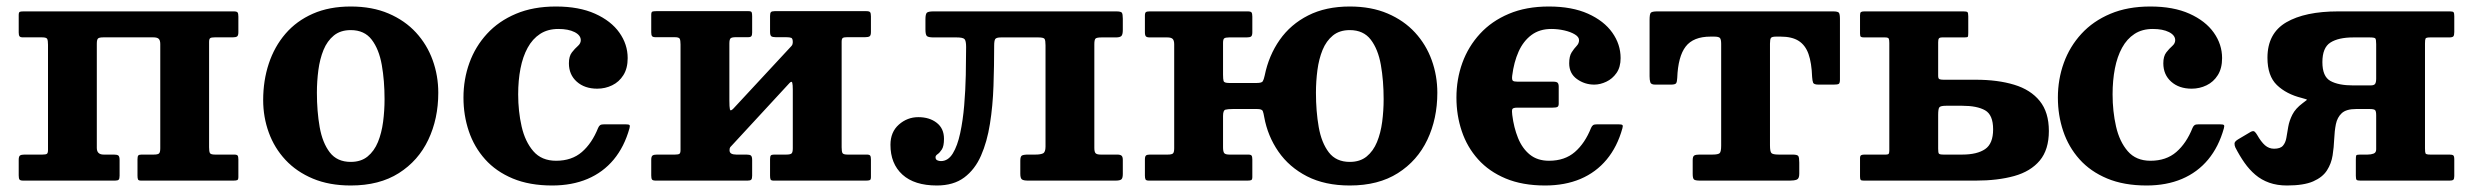

<svg xmlns="http://www.w3.org/2000/svg" viewBox="-20 -555 7600 590"><path d="M277.5 -100.5V-420.7Q277.5 -433.7 281.5 -437Q285.5 -440.2 297.5 -440.2H451.5Q463 -440.2 467.7 -435.7Q472.5 -431.2 472.5 -419.7V-99.5Q472.5 -86.5 468.5 -83.3Q464.5 -80 452.5 -80H415Q407 -80 404.8 -77Q402.5 -74 402.5 -65.5V-15.5Q402.5 -7.5 404 -3.8Q405.5 0 413.5 0H697Q705.5 0 709 -1.5Q712.5 -3 712.5 -11V-65Q712.5 -73.5 710.3 -76.8Q708 -80 699.5 -80H640.5Q627.5 -80 625 -84.8Q622.5 -89.5 622.5 -102.5V-426.2Q622.5 -435.7 626.3 -438Q630 -440.2 639.5 -440.2H694.5Q704.5 -440.2 708.5 -443Q712.5 -445.7 712.5 -456.2V-504Q712.5 -513.5 710 -516.8Q707.5 -520 698.5 -520H53Q45 -520 41.2 -518.8Q37.5 -517.5 37.5 -509V-455.2Q37.5 -446.7 40 -443.5Q42.5 -440.2 50.5 -440.2H109.5Q122.5 -440.2 125 -435.5Q127.5 -430.7 127.5 -417.7V-94Q127.5 -84.5 124 -82.3Q120.5 -80 110.5 -80H55.5Q46 -80 41.7 -77.3Q37.5 -74.5 37.5 -64V-16Q37.5 -6.5 40 -3.2Q42.5 0 51.5 0H333.5Q342 0 344.8 -3Q347.5 -6 347.5 -15V-63Q347.5 -74 343.8 -77Q340 -80 330 -80H298.5Q277.5 -80 277.5 -100.5Z M953.8 -270Q953.8 -305.2 958.3 -339.5Q962.8 -373.7 974.1 -401.5Q985.5 -429.2 1005.9 -445.9Q1026.3 -462.5 1057.8 -462.5Q1099.8 -462.5 1122.2 -433.1Q1144.7 -403.7 1153.2 -355.4Q1161.7 -307 1161.7 -250Q1161.7 -214.8 1157.2 -180.5Q1152.7 -146.3 1141.4 -118.5Q1130 -90.8 1109.6 -74.1Q1089.3 -57.5 1057.8 -57.5Q1015.8 -57.5 993.3 -86.9Q970.8 -116.3 962.3 -164.6Q953.8 -213 953.8 -270ZM788.7 -247.5Q788.7 -195 806 -147.6Q823.2 -100.2 857.2 -63.7Q891.2 -27.2 941.5 -6.1Q991.8 15 1057.8 15Q1145.8 15 1205.6 -23Q1265.5 -61 1296.1 -125.5Q1326.8 -190 1326.8 -270Q1326.8 -322.5 1309.5 -370.3Q1292.3 -418 1258.3 -455Q1224.3 -492 1174 -513.5Q1123.8 -535 1057.8 -535Q991.8 -535 941.5 -512.9Q891.2 -490.8 857.2 -451.3Q823.2 -411.7 806 -359.6Q788.7 -307.5 788.7 -247.5Z M1404.2 -255Q1404.2 -200.7 1420.6 -152Q1437 -103.2 1470.6 -65.6Q1504.2 -28 1555.6 -6.5Q1607 15 1676.8 15Q1737.8 15 1785.5 -5.2Q1833.3 -25.5 1865.9 -64.7Q1898.5 -104 1914.3 -160.7Q1916.5 -168.5 1914.4 -170.7Q1912.3 -173 1901.8 -173H1837.2Q1828 -173 1824.4 -170.6Q1820.7 -168.2 1818 -162Q1799.2 -114.8 1768.1 -87.9Q1737 -61 1688.8 -61Q1644.3 -61 1618.9 -90.4Q1593.5 -119.8 1582.9 -166.4Q1572.3 -213 1572.3 -265Q1572.3 -308 1579.4 -344.5Q1586.5 -381 1601.4 -408.2Q1616.3 -435.5 1639.6 -450.7Q1663 -466 1695.8 -466Q1726.5 -466 1745.6 -456.4Q1764.7 -446.7 1764.7 -431.5Q1764.7 -421.5 1755.6 -413.6Q1746.5 -405.7 1737.4 -394Q1728.2 -382.2 1728.2 -360.5Q1728.2 -325.5 1752.4 -304Q1776.5 -282.5 1815.3 -282.5Q1839.8 -282.5 1861.1 -292.9Q1882.5 -303.2 1895.6 -324.1Q1908.8 -345 1908.8 -376.5Q1908.8 -418.7 1883.3 -454.7Q1857.8 -490.8 1808.5 -512.9Q1759.3 -535 1688.3 -535Q1618.5 -535 1565.5 -512.6Q1512.5 -490.3 1476.6 -451.2Q1440.7 -412.2 1422.5 -361.9Q1404.2 -311.5 1404.2 -255Z M2566.3 -102.5V-426.7Q2566.3 -436.2 2570 -438.5Q2573.8 -440.7 2583.3 -440.7H2638.3Q2648.3 -440.7 2652.3 -443.5Q2656.3 -446.2 2656.3 -456.7V-504.7Q2656.3 -514.2 2653.8 -517.5Q2651.3 -520.7 2642.3 -520.7H2360.3Q2351.8 -520.7 2349 -517.7Q2346.3 -514.7 2346.3 -505.7V-457.7Q2346.3 -446.7 2350 -443.7Q2353.8 -440.7 2363.8 -440.7H2395.2Q2406.7 -440.7 2411.5 -438.7Q2416.2 -436.7 2416.2 -425.2Q2416.2 -423.2 2415.4 -419.6Q2414.5 -416 2411.7 -413.2L2233.8 -221.5Q2224.5 -211.8 2222.9 -219.1Q2221.3 -226.5 2221.3 -246V-421.2Q2221.3 -434.2 2225.3 -437.5Q2229.3 -440.7 2241.3 -440.7H2278.8Q2286.8 -440.7 2289 -444Q2291.3 -447.2 2291.3 -455.2V-505.2Q2291.3 -513.7 2289.8 -517.2Q2288.3 -520.7 2280.3 -520.7H1996.7Q1988.7 -520.7 1985 -519.5Q1981.2 -518.2 1981.2 -509.7V-455.7Q1981.2 -447.2 1983.7 -444Q1986.2 -440.7 1994.2 -440.7H2053.2Q2066.2 -440.7 2068.7 -436Q2071.2 -431.2 2071.2 -418.2V-94Q2071.2 -84.5 2067.7 -82.3Q2064.2 -80 2054.2 -80H1999.2Q1989.7 -80 1985.5 -77.3Q1981.2 -74.5 1981.2 -64V-16Q1981.2 -6.5 1983.7 -3.2Q1986.2 0 1995.2 0H2277.3Q2285.8 0 2288.5 -3Q2291.3 -6 2291.3 -15V-63Q2291.3 -74 2287.5 -77Q2283.8 -80 2273.8 -80H2242.3Q2232.8 -80 2227.3 -83Q2221.8 -86 2221.8 -93.5Q2221.8 -100 2224.1 -102.9Q2226.5 -105.8 2229.8 -109L2406.2 -300Q2413 -307 2414.6 -300.6Q2416.2 -294.2 2416.2 -279.5V-99.5Q2416.2 -86.5 2412.2 -83.3Q2408.2 -80 2396.2 -80H2358.8Q2350.8 -80 2348.5 -77Q2346.3 -74 2346.3 -65.5V-15.5Q2346.3 -7.5 2347.8 -3.8Q2349.3 0 2357.3 0H2640.8Q2649.3 0 2652.8 -1.5Q2656.3 -3 2656.3 -11V-65Q2656.3 -73.5 2654 -76.8Q2651.8 -80 2643.3 -80H2584.3Q2571.3 -80 2568.8 -84.8Q2566.3 -89.5 2566.3 -102.5Z M2716.3 -110Q2716.3 -52 2753 -18.5Q2789.8 15 2858.8 15Q2910 15 2942.9 -9.5Q2975.8 -34 2994.5 -76.6Q3013.3 -119.2 3022 -174.4Q3030.8 -229.5 3032.9 -291.1Q3035 -352.7 3035 -414.7Q3035 -429.5 3038.1 -434.7Q3041.3 -440 3055.8 -440H3170.8Q3187 -440 3189.9 -435.4Q3192.8 -430.7 3192.8 -415.5V-104.5Q3192.8 -87.3 3184.9 -83.6Q3177 -80 3161.8 -80H3140.3Q3124.8 -80 3120 -76.9Q3115.3 -73.8 3115.3 -61V-21Q3115.3 -7.3 3120.4 -3.6Q3125.5 0 3139.3 0H3407.8Q3421.3 0 3425.8 -3.8Q3430.3 -7.5 3430.3 -20.5V-63.5Q3430.3 -73.3 3426.4 -76.6Q3422.5 -80 3412.8 -80H3362.3Q3350.8 -80 3346.8 -84Q3342.8 -88 3342.8 -100.5V-419Q3342.8 -433.5 3346.8 -436.7Q3350.8 -440 3365.3 -440H3408.8Q3421.5 -440 3425.9 -444.4Q3430.3 -448.7 3430.3 -463V-497.5Q3430.3 -512 3427.3 -516Q3424.3 -520 3409.8 -520H2848.8Q2832.8 -520 2828.3 -516Q2823.8 -512 2823.8 -495.5V-464.5Q2823.8 -447.7 2828.6 -443.9Q2833.5 -440 2849.5 -440H2919.8Q2938.8 -440 2943.8 -434.9Q2948.8 -429.7 2948.8 -410.7Q2948.8 -371.7 2947.8 -324.7Q2946.8 -277.7 2942.9 -231.3Q2939 -184.8 2930.6 -145.9Q2922.3 -107 2907.9 -83.5Q2893.5 -60 2871.3 -60Q2865.3 -60 2860 -62.5Q2854.8 -65 2854.8 -72Q2854.8 -77 2861.3 -81.4Q2867.8 -85.8 2874.3 -95.9Q2880.8 -106 2880.8 -128.5Q2880.8 -160.3 2858.5 -177.6Q2836.3 -195 2801.8 -195Q2768 -195 2742.1 -172.1Q2716.3 -149.3 2716.3 -110Z M4023.8 -270Q4023.8 -305.2 4028.3 -339.5Q4032.8 -373.7 4044.1 -401.5Q4055.5 -429.2 4075.9 -445.9Q4096.3 -462.5 4127.8 -462.5Q4169.8 -462.5 4192.3 -433.1Q4214.8 -403.7 4223.3 -355.4Q4231.8 -307 4231.8 -250Q4231.8 -214.8 4227.3 -180.5Q4222.8 -146.3 4211.4 -118.5Q4200 -90.8 4179.6 -74.1Q4159.3 -57.5 4127.8 -57.5Q4085.8 -57.5 4063.3 -86.9Q4040.8 -116.3 4032.3 -164.6Q4023.8 -213 4023.8 -270ZM3588.2 -99.5Q3588.2 -86.5 3584.2 -83.3Q3580.2 -80 3568.2 -80H3513.5Q3504.7 -80 3501.5 -77.1Q3498.2 -74.3 3498.2 -64.8V-15.8Q3498.2 -7 3500.2 -3.5Q3502.2 0 3510.7 0H3812.8Q3821.3 0 3824.8 -1.5Q3828.3 -3 3828.3 -11V-65Q3828.3 -73.5 3826 -76.8Q3823.8 -80 3815.3 -80H3757.8Q3745 -80 3741.6 -84.9Q3738.3 -89.8 3738.3 -102.5V-198.5Q3738.3 -215.7 3745.4 -217.9Q3752.5 -220 3768.8 -220H3842.8Q3858 -220 3860.4 -213.7Q3862.8 -207.5 3864.8 -195.5Q3875.3 -137.2 3908.3 -89.4Q3941.3 -41.5 3996.3 -13.2Q4051.3 15 4127.8 15Q4215.8 15 4275.6 -23Q4335.5 -61 4366.1 -125.5Q4396.8 -190 4396.8 -270Q4396.8 -322.5 4379.5 -370.3Q4362.3 -418 4328.3 -455Q4294.3 -492 4244 -513.5Q4193.8 -535 4127.8 -535Q4054 -535 4000 -507.6Q3946 -480.3 3912.4 -432.4Q3878.8 -384.5 3866.3 -323Q3863.5 -310.2 3860.3 -305.1Q3857 -300 3841.3 -300H3757.3Q3741.8 -300 3740 -305.9Q3738.3 -311.8 3738.3 -326V-423.2Q3738.3 -434.5 3742.1 -437.2Q3746 -440 3756.8 -440H3810.3Q3820.3 -440 3824.3 -442.7Q3828.3 -445.5 3828.3 -456V-504Q3828.3 -513.5 3825.8 -516.8Q3823.3 -520 3814.3 -520H3513Q3504.7 -520 3501.5 -517.9Q3498.2 -515.8 3498.2 -507V-456Q3498.2 -446.2 3501.4 -443.1Q3504.5 -440 3513.5 -440H3567.2Q3579.2 -440 3583.7 -435.2Q3588.2 -430.5 3588.2 -418.5Z M4455.5 -255Q4455.5 -200.7 4471.9 -152Q4488.2 -103.2 4521.9 -65.6Q4555.5 -28 4606.9 -6.5Q4658.3 15 4728 15Q4789 15 4836.8 -5.2Q4884.5 -25.5 4917.1 -64.7Q4949.8 -104 4965.5 -160.7Q4967.8 -168.5 4965.6 -170.7Q4963.5 -173 4953 -173H4888.5Q4879.2 -173 4875.6 -170.6Q4872 -168.2 4869.2 -162Q4850.5 -114.8 4819.4 -87.9Q4788.3 -61 4740 -61Q4704.5 -61 4681.1 -79.9Q4657.8 -98.8 4644.8 -130.9Q4631.8 -163 4627 -202Q4625.5 -213.7 4627 -219Q4628.5 -224.2 4642.5 -224.2H4750.5Q4762 -224.2 4765.9 -226.5Q4769.8 -228.7 4769.8 -236.7V-288.5Q4769.8 -297.5 4766.3 -300.8Q4762.8 -304 4753.3 -304H4643.5Q4632 -304 4628.8 -307Q4625.5 -310 4626.8 -322Q4632 -364 4646.5 -396.4Q4661 -428.7 4686 -447.4Q4711 -466 4747 -466Q4767.5 -466 4787.1 -461.5Q4806.8 -457 4819.5 -449.2Q4832.3 -441.5 4832.3 -431.5Q4832.3 -421.5 4824.6 -413.6Q4817 -405.7 4809.5 -394Q4802 -382.2 4802 -360.5Q4802 -329.2 4825.8 -312.1Q4849.5 -295 4879 -295Q4897.3 -295 4916 -303.9Q4934.8 -312.7 4947.4 -330.7Q4960 -348.7 4960 -376.5Q4960 -418.7 4934.5 -454.7Q4909 -490.8 4859.8 -512.9Q4810.5 -535 4739.5 -535Q4669.8 -535 4616.8 -512.6Q4563.7 -490.3 4527.9 -451.2Q4492 -412.2 4473.7 -361.9Q4455.5 -311.5 4455.5 -255Z M5181.5 -20.5Q5181.5 -6.5 5185.8 -3.2Q5190 0 5204.5 0H5480Q5493.5 0 5501.3 -3Q5509 -6 5509 -21V-55.5Q5509 -71 5506 -75.5Q5503 -80 5488 -80H5446Q5427.5 -80 5423.3 -84.8Q5419 -89.5 5419 -108.5V-421Q5419 -434.5 5422 -438.5Q5425 -442.5 5438 -442.5H5451.5Q5486.5 -442.5 5507.1 -429.4Q5527.8 -416.2 5537.4 -389Q5547 -361.7 5548.5 -318.5Q5549.3 -306.5 5551.6 -300.8Q5554 -295 5568 -295H5615Q5626.5 -295 5630.3 -297.2Q5634 -299.5 5634 -310.5V-496.5Q5634 -511.5 5630.8 -515.8Q5627.5 -520 5613 -520H5073Q5056 -520 5052.5 -515.5Q5049 -511 5049 -493.5V-320.5Q5049 -309.5 5051.2 -302.2Q5053.5 -295 5066 -295H5115Q5128 -295 5130.8 -299.5Q5133.5 -304 5134 -315.5Q5136.5 -381.5 5160 -412Q5183.5 -442.5 5236.5 -442.5H5247Q5261 -442.5 5265 -438.5Q5269 -434.5 5269 -420V-107.5Q5269 -89 5264.5 -84.5Q5260 -80 5242 -80H5202.5Q5191.5 -80 5186.5 -77.3Q5181.5 -74.5 5181.5 -62.5Z M5707.2 0H6051Q6119 0 6169.5 -14.1Q6220 -28.2 6248 -61.6Q6276 -95 6276 -152.5Q6276 -210 6248 -244.6Q6220 -279.3 6169.5 -294.6Q6119 -310 6051 -310H5952.6Q5943.5 -310 5939.6 -311.8Q5935.8 -313.5 5935.8 -322.5V-425Q5935.8 -433.5 5938 -436.7Q5940.3 -440 5948.3 -440H6015.3Q6025.8 -440 6027 -442Q6028.3 -444 6028.3 -454.5V-505Q6028.3 -516 6025.5 -518Q6022.8 -520 6012.8 -520H5709.2Q5701.7 -520 5698.7 -518Q5695.7 -516 5695.7 -508V-452Q5695.7 -444 5698.2 -442Q5700.7 -440 5708.2 -440H5772.7Q5782.2 -440 5784 -436.2Q5785.7 -432.5 5785.7 -423V-93.5Q5785.7 -86 5784.2 -83Q5782.7 -80 5774.7 -80H5709.7Q5703.2 -80 5699.5 -78.3Q5695.7 -76.5 5695.7 -69V-13Q5695.7 -5 5697.5 -2.5Q5699.2 0 5707.2 0ZM6009.8 -80H5952.3Q5940.3 -80 5938 -83Q5935.8 -86 5935.8 -98V-202Q5935.8 -220 5939.3 -225Q5942.8 -230 5960.3 -230H6009.8Q6055.5 -230 6080.1 -216Q6104.7 -202 6104.7 -157.5Q6104.7 -113.5 6080.1 -96.8Q6055.5 -80 6009.8 -80Z M6303.7 -255Q6303.7 -200.7 6320.1 -152Q6336.5 -103.2 6370.1 -65.6Q6403.7 -28 6455.1 -6.5Q6506.5 15 6576.3 15Q6637.3 15 6685 -5.2Q6732.8 -25.5 6765.4 -64.7Q6798 -104 6813.8 -160.7Q6816 -168.5 6813.9 -170.7Q6811.8 -173 6801.3 -173H6736.7Q6727.5 -173 6723.9 -170.6Q6720.2 -168.2 6717.5 -162Q6698.7 -114.8 6667.6 -87.9Q6636.5 -61 6588.3 -61Q6543.8 -61 6518.4 -90.4Q6493 -119.8 6482.4 -166.4Q6471.8 -213 6471.8 -265Q6471.8 -308 6478.9 -344.5Q6486 -381 6500.9 -408.2Q6515.8 -435.5 6539.1 -450.7Q6562.5 -466 6595.3 -466Q6626 -466 6645.1 -456.4Q6664.2 -446.7 6664.2 -431.5Q6664.2 -421.5 6655.1 -413.6Q6646 -405.7 6636.9 -394Q6627.7 -382.2 6627.7 -360.5Q6627.7 -325.5 6651.9 -304Q6676 -282.5 6714.8 -282.5Q6739.3 -282.5 6760.6 -292.9Q6782 -303.2 6795.1 -324.1Q6808.3 -345 6808.3 -376.5Q6808.3 -418.7 6782.8 -454.7Q6757.3 -490.8 6708 -512.9Q6658.8 -535 6587.8 -535Q6518 -535 6465 -512.6Q6412 -490.3 6376.1 -451.2Q6340.2 -412.2 6322 -361.9Q6303.7 -311.5 6303.7 -255Z M7264 -292.5H7211.5Q7165.8 -292.5 7141.1 -306.3Q7116.5 -320 7116.5 -364Q7116.5 -408.5 7141.1 -424.2Q7165.8 -440 7211.5 -440H7261.8Q7276.5 -440 7279.1 -437Q7281.8 -434 7281.8 -419.2V-313.5Q7281.8 -302.3 7278.6 -297.4Q7275.5 -292.5 7264 -292.5ZM6849 -102Q6862 -76.5 6877 -55.1Q6892 -33.7 6910.5 -18Q6929 -2.2 6953.1 6.4Q6977.3 15 7007.8 15Q7059.3 15 7088.3 2.3Q7117.3 -10.5 7130.6 -31.5Q7144 -52.5 7147.9 -77.5Q7151.8 -102.5 7152.8 -127.5Q7153.8 -152.5 7158 -173.5Q7162.3 -194.5 7176 -207.2Q7189.8 -220 7220.3 -220H7261.8Q7274.8 -220 7278.3 -216.7Q7281.8 -213.5 7281.8 -200.7V-96Q7281.8 -86 7273.8 -83Q7265.8 -80 7255.5 -80H7232.3Q7221.8 -80 7220.5 -77.3Q7219.3 -74.5 7219.3 -63.8V-14.8Q7219.3 -4.5 7221.8 -2.2Q7224.3 0 7234 0H7507.3Q7515.8 0 7518.8 -2.6Q7521.8 -5.2 7521.8 -14V-65.3Q7521.8 -75.3 7518.6 -77.6Q7515.5 -80 7506.5 -80H7447.8Q7435.3 -80 7433.5 -83.5Q7431.8 -87 7431.8 -99.3V-421.2Q7431.8 -433 7433.5 -436.5Q7435.3 -440 7447 -440H7505.8Q7515.8 -440 7518.8 -443.1Q7521.8 -446.2 7521.8 -456.7V-505Q7521.8 -514.3 7519.8 -517.1Q7517.8 -520 7509 -520H7165.2Q7063.2 -520 7005.5 -486.4Q6947.7 -452.7 6947.7 -377.5Q6947.7 -321.7 6976.7 -293.7Q7005.8 -265.7 7053 -254Q7071 -249.5 7068.8 -247.9Q7066.5 -246.2 7055.5 -237.7Q7033.8 -221.5 7024.3 -202.8Q7014.8 -184 7011.6 -165.5Q7008.5 -147 7005.9 -131.8Q7003.3 -116.5 6995.3 -107.3Q6987.3 -98 6968 -98Q6952.3 -98 6940.1 -108.6Q6928 -119.3 6915.8 -140.8Q6912.3 -146.8 6908.3 -150.4Q6904.3 -154 6896.3 -149.8L6858.3 -127.3Q6846.8 -120.5 6846.5 -114.3Q6846.3 -108 6849 -102Z"/></svg>

Font: Besley
Style: Regular
Weight: 400
Designer: Owen Earl
Foundry: indestructible type*
Version: Version 4.000